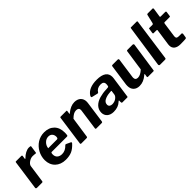

<svg xmlns="http://www.w3.org/2000/svg" viewBox="211 -1880 3029 3029"><g transform="rotate(-45 1725.5 -366.0)"><path d="M149 0C169 0 172 -2 175 -19L216 -311C222 -354 291 -402 344 -402C367 -402 389 -400 412 -397C413 -397 414 -397 415 -397C420 -397 423 -398 424 -413L440 -525C440 -526 440 -526 440 -527C440 -537 428 -540 400 -540C353 -540 291 -508 244 -459C240 -455 237 -453 235 -453C232 -453 231 -455 231 -460V-464L238 -509C238 -512 239 -514 239 -516C239 -525 234 -530 224 -530H105C94 -530 92 -528 91 -516L22 -25C22 -23 21 -21 21 -19C21 -10 27 0 43 0Z M678 10C732 10 778 2 817 -15C855 -32 893 -62 932 -105C935 -110 937 -115 937 -118C937 -124 933 -128 925 -131L859 -162C852 -165 848 -166 846 -166C843 -166 839 -164 836 -161C793 -116 751 -95 700 -95C635 -95 590 -130 590 -193C590 -222 595 -236 606 -236H943C959 -236 963 -240 966 -251C969 -269 970 -288 970 -307C970 -380 949 -437 908 -478C867 -519 811 -540 741 -540C684 -540 632 -525 586 -496C493 -436 437 -331 437 -222C437 -84 534 10 678 10ZM609 -316C613 -353 628 -384 654 -409C679 -434 709 -446 742 -446C797 -446 829 -406 829 -355C829 -329 821 -316 805 -316Z M1143 0C1163 0 1167 -3 1170 -19L1220 -363C1265 -407 1300 -429 1343 -429C1382 -429 1402 -412 1402 -378C1402 -375 1401 -368 1400 -359L1352 -16C1352 -5 1357 0 1367 0H1482C1499 0 1504 -3 1507 -20L1557 -378C1558 -390 1559 -399 1559 -406C1559 -487 1504 -540 1415 -540C1358 -540 1300 -515 1240 -465C1236 -461 1233 -459 1232 -459C1231 -459 1230 -460 1230 -463V-467L1237 -517C1237 -519 1237 -520 1237 -522C1237 -527 1236 -530 1228 -530H1100C1091 -530 1087 -527 1086 -516L1016 -16C1016 -5 1021 0 1031 0Z M1912 -49C1919 -56 1925 -60 1928 -60C1931 -60 1933 -57 1933 -52L1932 -26C1933 -7 1936 0 1949 0H2052C2067 0 2069 -1 2070 -18L2120 -368C2121 -381 2122 -391 2122 -397C2122 -486 2057 -540 1913 -540C1791 -540 1708 -504 1664 -432C1661 -425 1659 -419 1659 -412C1659 -405 1662 -400 1669 -399L1766 -376C1768 -375 1771 -375 1775 -375C1780 -375 1785 -377 1788 -382C1813 -423 1852 -444 1905 -444C1951 -444 1974 -424 1974 -384C1974 -377 1974 -371 1973 -368L1970 -347C1968 -334 1961 -328 1948 -328L1912 -325C1861 -324 1811 -316 1764 -303C1668 -275 1598 -215 1598 -120C1598 -43 1655 10 1748 10C1817 10 1872 -10 1912 -49ZM1946 -176C1943 -157 1930 -138 1905 -119C1882 -102 1851 -91 1816 -91C1776 -91 1751 -112 1751 -144C1751 -179 1768 -204 1801 -221C1834 -238 1870 -247 1909 -250L1945 -253C1947 -253 1948 -253 1949 -253C1953 -253 1955 -252 1955 -247V-241Z M2324 10C2385 10 2440 -11 2500 -63C2504 -67 2508 -69 2511 -69C2513 -69 2514 -68 2514 -65V-63L2506 -14C2506 -13 2506 -11 2506 -10C2506 -3 2511 0 2521 0H2640C2651 0 2653 -2 2654 -14L2726 -504C2726 -506 2727 -508 2727 -509C2727 -519 2720 -530 2705 -530H2597C2578 -530 2573 -527 2572 -511L2521 -163C2477 -122 2436 -101 2398 -101C2361 -101 2343 -119 2343 -154C2343 -161 2343 -167 2344 -171L2391 -504C2391 -506 2392 -508 2392 -510C2392 -521 2387 -530 2372 -530H2262C2245 -530 2241 -527 2238 -510L2188 -156C2187 -150 2187 -140 2187 -126C2187 -42 2241 10 2324 10Z M3020 -723C3020 -725 3021 -728 3021 -729C3021 -738 3017 -742 3010 -742H2884C2873 -742 2871 -739 2870 -727L2767 -25C2767 -23 2767 -21 2767 -20C2767 -10 2773 0 2789 0H2895C2915 0 2919 -3 2922 -20Z M3243 0C3292 0 3331 -1 3361 -4C3373 -6 3379 -13 3380 -25L3390 -87C3390 -88 3390 -89 3390 -90C3390 -97 3384 -108 3375 -108H3321C3280 -108 3264 -117 3264 -148C3264 -156 3264 -162 3265 -166L3299 -408C3301 -419 3306 -424 3315 -424H3421C3436 -424 3439 -426 3440 -437L3451 -517C3451 -518 3451 -519 3451 -519C3451 -526 3445 -531 3434 -531H3331C3326 -531 3321 -535 3321 -540V-542L3343 -687C3343 -689 3343 -692 3343 -694C3343 -704 3342 -710 3331 -710H3223C3212 -710 3206 -706 3204 -697L3168 -545C3165 -538 3158 -530 3153 -530H3084C3071 -530 3069 -530 3068 -519L3057 -446C3057 -443 3056 -441 3056 -439C3056 -429 3060 -424 3068 -424H3130C3141 -424 3146 -421 3146 -414V-412L3106 -134C3105 -128 3105 -120 3105 -109C3105 -41 3158 0 3243 0Z"/></g></svg>

Font: Libre Franklin
Style: Bold Italic
Weight: 700
Italic angle: -8°
Designer: Pablo Impallari, Rodrigo Fuenzalida
Foundry: Impallari Type
Version: Version 1.002; ttfautohint (v1.5)